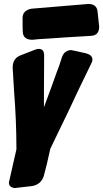

<svg xmlns="http://www.w3.org/2000/svg" viewBox="-20 -970 521 970"><path d="M144 -769Q97 -769 95 -809Q94 -825 94 -879Q94 -917 138 -926L426 -950Q469 -950 473 -911.5Q477 -873 481 -835Q481 -815 472 -803Q463 -791 442 -789Q286 -780 222 -775L173 -772ZM57 -20Q44 -20 34.5 -27Q25 -34 25 -48Q25 -51 63 -216Q63 -360 51 -510L44 -628Q44 -675 83 -690Q122 -705 160 -720Q169 -723 176 -723Q203 -723 203 -690Q203 -549 202 -499V-428Q246 -546 268 -609L279 -638L293 -681Q300 -701 313 -709Q326 -717 339 -717Q343 -717 417 -700Q447 -691 447 -669Q447 -660 441 -649L378 -519Q326 -407 273 -299L234 -218Q218 -142 201 -80Q187 -38 142 -30L63 -21Z"/></svg>

Font: Bangerz
Style: Bold
Weight: 700
Designer: vernon adams
Foundry: Vernon Adams
Version: Version 2.10;February 7, 2025;FontCreator 13.0.0.2683 64-bit